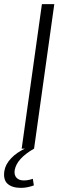

<svg xmlns="http://www.w3.org/2000/svg" viewBox="-53 -720 313 930"><path d="M210 -700 112 0H52L150 -700ZM49 190Q6 190 -16 170.5Q-38 151 -32 109Q-27 76 1 46.5Q29 17 76 -4L112 0Q70 24 46.5 50Q23 76 18 105Q15 128 27 141Q39 154 62 154Q84 154 106 146L111 178Q98 183 81.5 186.5Q65 190 49 190Z"/></svg>

Font: Pathway Extreme 8pt Thin
Style: Italic
Weight: 100
Italic angle: -8°
Designer: Eduardo Rodriguez Tunni
Foundry: Eduardo Rodriguez Tunni
Version: Version 1.000